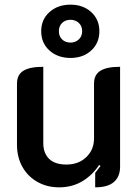

<svg xmlns="http://www.w3.org/2000/svg" viewBox="-20 -796 599 825"><path d="M496 -80Q496 -37 469.5 -14Q443 9 389 9V-53Q398 -64 412 -83L406 -87Q376 -42 332.5 -16.5Q289 9 234 9Q182 9 140.5 -14.5Q99 -38 76 -79.5Q53 -121 53 -174V-437Q53 -475 80.5 -492Q108 -509 166 -509V-181Q166 -138 191 -113.5Q216 -89 265 -89Q318 -89 351 -121Q384 -153 384 -201V-437Q384 -475 411.5 -492Q439 -509 496 -509ZM157 -662Q157 -712 192.5 -744Q228 -776 283 -776Q337 -776 372 -744Q407 -712 407 -662Q407 -611 372 -579Q337 -547 283 -547Q228 -547 192.5 -579Q157 -611 157 -662ZM333 -662Q333 -684 318.5 -697.5Q304 -711 283 -711Q261 -711 247 -697.5Q233 -684 233 -662Q233 -640 247 -626.5Q261 -613 283 -613Q304 -613 318.5 -626.5Q333 -640 333 -662Z"/></svg>

Font: K2D SemiBold
Style: Regular
Weight: 600
Designer: Katatrad Aksorn Co.,Ltd.
Foundry: Cadson Demak Co.,Ltd.
Version: Version 1.000; ttfautohint (v1.6)